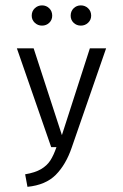

<svg xmlns="http://www.w3.org/2000/svg" viewBox="-20 -557 466 727"><path d="M251.5 2Q229.5 66.4 191.2 105Q152.8 143.6 84 150.4L75.2 103Q112.8 96.7 135.3 83.5Q157.7 70.3 170.4 50.8Q183.1 31.2 193.8 0H173.8L43.9 -374H107.4L214.4 -45.4L320.3 -374H381.8ZM100.1 -497.6Q100.1 -514.6 111.6 -525.6Q123 -536.6 139.2 -536.6Q155.3 -536.6 166.5 -525.6Q177.7 -514.6 177.7 -497.6Q177.7 -481.4 166.5 -470.7Q155.3 -460 139.2 -460Q123 -460 111.6 -470.9Q100.1 -481.9 100.1 -497.6ZM247.6 -497.6Q247.6 -514.6 258.8 -525.6Q270 -536.6 286.1 -536.6Q302.2 -536.6 313.7 -525.6Q325.2 -514.6 325.2 -497.6Q325.2 -481.9 313.7 -470.9Q302.2 -460 286.1 -460Q270 -460 258.8 -470.7Q247.6 -481.4 247.6 -497.6Z"/></svg>

Font: Amiri Typewriter
Style: Regular
Weight: 400
Monospace: yes
Designer: Khaled Hosny
Version: Version 1.1